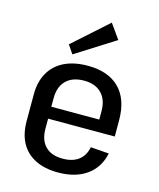

<svg xmlns="http://www.w3.org/2000/svg" viewBox="-118 -872 797 963"><g transform="rotate(15 280.5 -390.0)"><path d="M275 8Q206 8 157 -16.5Q108 -41 82.5 -87.5Q57 -134 57 -201V-339Q57 -405 84 -452Q111 -499 161.5 -523.5Q212 -548 283 -548Q389 -548 446.5 -490.5Q504 -433 504 -324V-240H139V-302H423L407 -273V-345Q407 -405 374.5 -438Q342 -471 284 -471Q224 -471 191 -438.5Q158 -406 158 -346V-188Q158 -129 189.5 -97Q221 -65 279 -65Q331 -65 362 -88.5Q393 -112 402 -157L497 -150Q481 -74 423 -33Q365 8 275 8ZM396 -712 192 -583 162 -627 342 -788Z"/></g></svg>

Font: Pathway Extreme SemiCondensed Medium
Style: Regular
Weight: 500
Width: 4
Version: Version 1.001;gftools[0.9.26]